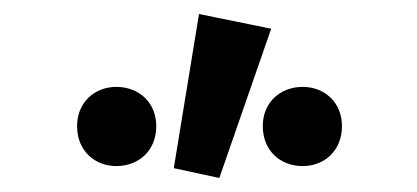

<svg xmlns="http://www.w3.org/2000/svg" viewBox="-20 -821 595 274"><path d="M228 -581 293 -567 367 -780 264 -801ZM146 -584C178 -584 203 -606 203 -641C203 -675 178 -697 146 -697C115 -697 90 -675 90 -641C90 -606 115 -584 146 -584ZM412 -584C443 -584 468 -606 468 -641C468 -675 443 -697 412 -697C380 -697 355 -675 355 -641C355 -606 380 -584 412 -584Z"/></svg>

Font: Giro Sans Regular
Style: Bold
Weight: 700
Designer: Paul D. Hunt
Foundry: Adobe Systems Incorporated
Version: Version 1.000;PS 1.0;hotconv 1.0.88;makeotf.lib2.5.647800